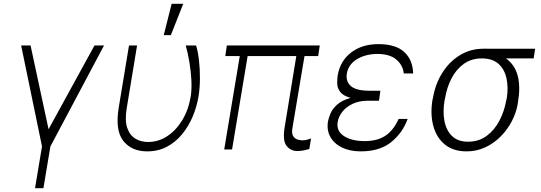

<svg xmlns="http://www.w3.org/2000/svg" viewBox="-20 -784 2839 1007"><path d="M90.9 -545.5H140.3L234.7 -106.2L475.5 -545.5H525.6L244.3 -16L207.7 203.1H163.7L200.3 -16Z M656.6 -545.5H698.9L644.5 -215.9Q633.9 -150.9 647.7 -112Q661.6 -73.2 691.2 -56.1Q720.9 -39.1 756.7 -39.4Q809.7 -39.1 856.2 -69.2Q902.7 -99.4 935.5 -153.2Q968.4 -207 980.1 -277Q986.2 -315.7 983.8 -362.6Q981.5 -409.4 973.5 -457.2Q965.6 -505 954.2 -545.5H1008.2Q1018.1 -515.6 1023.4 -469.6Q1028.8 -423.7 1028.6 -372.7Q1028.4 -321.7 1021 -277Q1012.1 -224.1 990.8 -173.1Q969.5 -122.2 935.7 -80.8Q902 -39.4 856 -14.7Q810 9.9 751.8 9.9Q670.5 9.9 627 -44.7Q583.5 -99.4 602.3 -217.3ZM838.8 -599.8 880.3 -764.2H941.1L876.1 -599.8Z M1657 -545.5 1648.8 -490.1H1577.1L1513.5 -111.2Q1508.9 -83.1 1517.9 -69.6Q1527 -56.1 1541.4 -52Q1555.8 -47.9 1566.4 -47.9Q1577.8 -47.9 1591.3 -51.5Q1604.8 -55 1611.5 -57.9L1602.3 -2.5Q1595.9 -0.7 1579.7 3.4Q1563.6 7.5 1538.4 8.2Q1502.8 7.5 1481.9 -20.6Q1460.9 -48.7 1474.1 -123.6L1534.1 -490.1H1278.8L1197.1 0H1155.9L1237.6 -490.1H1161.6L1169.7 -545.5Z M1968.4 -259.6H1967.7L1967.3 -255.7H1909.8Q1863.6 -255.7 1829.7 -239.5Q1795.8 -223.4 1775.7 -198Q1755.7 -172.6 1751.1 -144.5Q1743.3 -97.3 1783.4 -70.7Q1823.5 -44 1893.1 -44Q1959.5 -44 2001.6 -72.3Q2043.7 -100.5 2070.7 -160.2H2117.9Q2092 -87.4 2031.8 -38.7Q1971.6 9.9 1872.2 9.9Q1815 9.9 1773.6 -10.3Q1732.2 -30.5 1712.5 -66.2Q1692.8 -101.9 1700.3 -147.7Q1703.5 -165.1 1713.4 -188.9Q1723.4 -212.7 1747.9 -235.1Q1772.4 -257.5 1818.5 -270.6Q1778.4 -282.3 1763.7 -302.7Q1748.9 -323.2 1748.6 -346.6Q1748.2 -370 1751.4 -390.3Q1764.9 -465.6 1822.3 -509.1Q1879.6 -552.6 1964.5 -552.6Q2054.7 -552.6 2099.6 -511.9Q2144.5 -471.2 2147 -398.8H2097.7Q2093 -442.5 2058.8 -471.6Q2024.5 -500.7 1960.2 -501.1Q1896.7 -500.7 1851.9 -473.4Q1807.2 -446 1799 -397.7Q1792.6 -357.2 1820.1 -332.7Q1847.7 -308.2 1917.3 -308.2H1975.1Z M2247.9 -258.5 2250.7 -269.9Q2262.8 -343 2299.4 -401.5Q2335.9 -459.9 2391.5 -494.1Q2447.1 -528.4 2514.9 -528.4Q2524.9 -529.5 2533.7 -528.4H2786.6L2778.8 -477.6H2633.9Q2681.1 -443.2 2695.7 -385.3Q2710.2 -327.4 2696.7 -248.6L2695.3 -238.6Q2687.9 -193.9 2665.1 -149.7Q2642.4 -105.5 2607.1 -69.4Q2571.7 -33.4 2526.1 -11.7Q2480.5 9.9 2426.8 9.9Q2358 9.9 2313.9 -25.6Q2269.9 -61.1 2253 -122Q2236.2 -182.9 2247.9 -258.5ZM2314.6 -269.9 2311.8 -258.5Q2301.8 -201 2310.7 -151.3Q2319.6 -101.6 2350.1 -71.2Q2380.7 -40.8 2435 -40.8Q2491.1 -40.8 2532.3 -71.2Q2573.5 -101.6 2599.4 -151.3Q2625.4 -201 2635.3 -258.5L2638.1 -269.9Q2646.7 -325.3 2636.5 -372.7Q2626.4 -420.1 2594.8 -448.9Q2563.2 -477.6 2506.7 -477.6Q2452.4 -477.6 2412.5 -448.9Q2372.5 -420.1 2348 -372.7Q2323.5 -325.3 2314.6 -269.9Z"/></svg>

Font: Inter UI Extra Light
Style: Italic
Weight: 200
Italic angle: -9.39999°
Designer: Rasmus Andersson
Foundry: rsms
Version: 3.2;8d6f07862